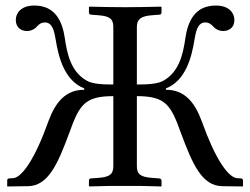

<svg xmlns="http://www.w3.org/2000/svg" viewBox="-20 -671 903 693"><path d="M6 0V2L81 1C155 0 189 -81 230 -191C266 -291 284 -324 389 -324V-71C389 -43 377 -32 335 -29L308 -27C304 -27 301 -24 301 -19V0L303 2C352 0 382 0 432 0C482 0 513 0 561 2L563 0V-19C563 -24 559 -27 555 -27L529 -29C489 -32 474 -41 474 -71V-324C579 -324 597 -291 633 -191C674 -81 708 0 782 1L856 2L857 0V-19C857 -24 855 -27 850 -27L835 -28C803 -31 756 -99 708 -234C682 -304 645 -347 579 -347V-352C651 -380 672 -466 682 -528C687 -557 693 -590 721 -590C733 -590 741 -585 751 -574C760 -564 773 -559 785 -559C805 -559 826 -570 826 -599C826 -622 809 -651 759 -651C684 -651 658 -595 649 -533C641 -477 627 -413 572 -381C550 -367 508 -366 474 -366V-574C474 -602 489 -613 529 -616L555 -618C560 -618 563 -621 563 -626V-645L561 -647C512 -646 481 -645 431 -645C381 -645 353 -646 303 -647L301 -645V-626C301 -621 305 -618 309 -618L335 -616C374 -613 389 -604 389 -574V-366C355 -366 313 -367 291 -381C236 -413 222 -477 214 -533C205 -595 179 -651 104 -651C54 -651 37 -622 37 -599C37 -570 58 -559 78 -559C90 -559 103 -564 112 -574C122 -585 130 -590 142 -590C170 -590 176 -557 181 -528C191 -466 212 -380 284 -352V-347C218 -347 181 -304 155 -234C107 -99 60 -31 28 -28L13 -27C8 -27 6 -24 6 -19Z"/></svg>

Font: Libertinus Serif Display
Style: Regular
Weight: 400
Designer: Philipp H. Poll
Foundry: Khaled Hosny
Version: Version 6.1